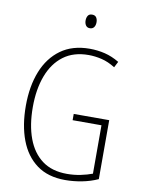

<svg xmlns="http://www.w3.org/2000/svg" viewBox="-99 -1029 781 1055"><g transform="rotate(10 292.0 -501.5)"><path d="M323 -407H521V-78Q479 -59 432 -50Q385 -41 339 -41Q243 -41 180.5 -87Q118 -133 87 -215Q56 -297 56 -406Q56 -515 89 -598Q122 -681 187 -728Q252 -775 348 -775Q392 -775 433 -765Q474 -755 514 -731L497 -698Q459 -722 421.5 -731Q384 -740 348 -740Q264 -740 208 -698Q152 -656 123.5 -580.5Q95 -505 95 -406Q95 -305 122.5 -231Q150 -157 204.5 -116.5Q259 -76 343 -76Q382 -76 418.5 -83.5Q455 -91 484 -102V-372H323ZM328 -962Q345 -962 352 -951Q359 -940 359 -925Q359 -907 351 -896.5Q343 -886 328 -886Q313 -886 305.5 -897Q298 -908 298 -924Q298 -940 305 -951Q312 -962 328 -962Z"/></g></svg>

Font: Noto Sans Tamil UI Condensed ExtraLight
Style: Regular
Weight: 200
Width: 3
Designer: Jelle Bosma - Monotype Design Team
Foundry: Monotype Imaging Inc.
Version: Version 2.004; ttfautohint (v1.8.4.7-5d5b)